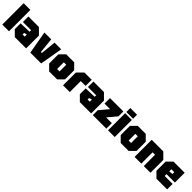

<svg xmlns="http://www.w3.org/2000/svg" viewBox="516 -2588 4446 4446"><g transform="rotate(45 2739.0 -365.0)"><path d="M35 0V-700H255V0Z M315 -130V-320L600 -330V-380H330V-560H675L815 -420V0H445ZM530 -220V-170H600V-240Z M953 0 855 -560H1078L1117 -183H1148L1187 -560H1405L1308 0Z M1440 -130V-430L1570 -560H1830L1960 -430V-130L1830 0H1570ZM1660 -170H1740V-390H1660Z M2025 0V-420L2165 -560H2403V-360H2245V0Z M2445 -130V-320L2730 -330V-380H2460V-560H2805L2945 -420V0H2575ZM2660 -220V-170H2730V-240Z M3000 0V-160L3185 -380H3003V-560H3440V-400L3255 -180H3443V0Z M3498 0V-560H3718V0ZM3498 -600V-730H3718V-600Z M3783 -130V-430L3913 -560H4173L4303 -430V-130L4173 0H3913ZM4003 -170H4083V-390H4003Z M4368 0V-560H4748L4888 -420V0H4668V-370H4588V0Z M4953 -130V-430L5083 -560H5448V-240H5173V-180H5433V0H5083ZM5173 -330 5268 -340V-400H5173Z"/></g></svg>

Font: Tektur SemiCondensed Black
Style: Regular
Weight: 900
Width: 4
Designer: Adam Jagosz
Foundry: Adam Jagosz
Version: Version 1.005;gftools[0.9.30]